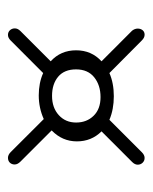

<svg xmlns="http://www.w3.org/2000/svg" viewBox="30 -660 387 487"><g transform="rotate(-90 223.5 -416.5)"><path d="M81.1 -583 165 -499Q193.4 -511.7 225.1 -511.7Q256.8 -511.7 281.7 -500.5L364.3 -583Q371.1 -589.8 378.4 -589.8Q385.7 -589.8 390.4 -584.7Q395 -579.6 395 -572.3Q395 -564.9 388.2 -558.1L311.5 -481.4Q339.4 -456.1 339.4 -417Q339.4 -377.9 311.5 -352.5L389.2 -274.9Q394.5 -268.1 394.5 -260.7Q394.5 -253.4 390.4 -248.3Q386.2 -243.2 378.9 -243.2Q371.6 -243.2 364.7 -250L281.7 -332.5Q256.3 -321.3 222.9 -321.3Q189.5 -321.3 163.1 -332.5L80.6 -250Q73.7 -243.2 66.4 -243.2Q59.1 -243.2 54.2 -248.3Q49.3 -253.4 49.3 -260.7Q49.3 -268.1 56.2 -274.9L133.8 -352.5Q108.4 -377.9 108.4 -415Q108.4 -452.1 136.2 -479L57.1 -558.1Q49.8 -565.4 49.8 -572.8Q49.8 -580.1 54.4 -585Q59.1 -589.8 66.7 -589.8Q74.2 -589.8 81.1 -583ZM223.9 -478Q193.8 -478 175 -460.9Q156.2 -443.8 156.2 -417Q156.2 -390.1 173.3 -372.6Q190.4 -355 220.7 -355Q251 -355 271 -371.1Q291 -387.2 291 -417Q291 -446.8 272.5 -462.4Q253.9 -478 223.9 -478Z"/></g></svg>

Font: Corben
Style: Regular
Weight: 400
Designer: vernon adams
Foundry: vernon adams
Version: Version 1.101